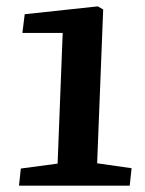

<svg xmlns="http://www.w3.org/2000/svg" viewBox="-20 -587 459 607"><path d="M178.2 -482.9H50.8L58.1 -542L289.1 -566.9L306.2 -557.1L287.1 -70.8L396 -55.2L390.1 0H40L45.9 -54.2L162.1 -69.8Z"/></svg>

Font: Literata Book
Style: Bold Italic
Weight: 700
Italic angle: -3°
Designer: Latin by Veronika Burian and Jose Scaglione. Greek by Irene Vlachou. Cyrillic by Vera Evstafieva
Foundry: TypeTogether
Version: Version 1.003;PS 001.003;hotconv 1.0.88;makeotf.lib2.5.64775